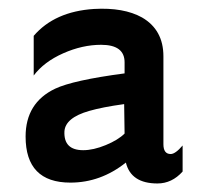

<svg xmlns="http://www.w3.org/2000/svg" viewBox="-20 -416 476 450"><path d="M408 -75V-14Q383 14 349 14Q287 14 275 -35Q216 12 145 12Q40 12 40 -96Q40 -175 109 -208Q151 -228 272 -244V-270Q272 -311 217 -311Q173 -311 128 -291Q83 -271 59 -239V-332Q108 -389 200 -395Q270 -399 313 -375Q363 -346 363 -284V-78Q363 -55 380 -55Q391 -55 408 -75ZM272 -103 271 -172Q220 -165 189 -156Q133 -140 131 -108Q129 -64 175 -64Q199 -64 228 -76Q257 -88 272 -103Z"/></svg>

Font: GFS Neohellenic Rg
Style: Bold
Weight: 700
Designer: Designed by Takis Katsoulidis and George D. Matthiopoulos.
Foundry: Designed by Takis Katsoulidis and George D. Matthiopoulos.
Version: Version 1.0